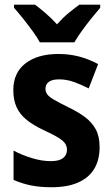

<svg xmlns="http://www.w3.org/2000/svg" viewBox="-20 -786 476 816"><path d="M403.3 -161.1Q403.3 -105.5 379.9 -67.4Q356.4 -29.3 310.8 -9.8Q265.1 9.8 199.2 9.8Q150.9 9.8 112.5 2.2Q74.2 -5.4 37.6 -21.5V-146Q72.8 -127 115.7 -114Q158.7 -101.1 195.8 -101.1Q231 -101.1 247.8 -114Q264.6 -127 264.6 -149.4Q264.6 -163.1 257.8 -174.6Q251 -186 229.7 -199.7Q208.5 -213.4 164.6 -233.4Q122.1 -253.4 93.5 -276.4Q64.9 -299.3 50.8 -329.8Q36.6 -360.4 36.6 -402.8Q36.6 -477.1 88.4 -516.8Q140.1 -556.6 228.5 -556.6Q273.9 -556.6 314.7 -546.1Q355.5 -535.6 397 -513.7L356.9 -410.2Q324.7 -426.8 293.9 -437.7Q263.2 -448.7 231 -448.7Q202.6 -448.7 188 -438.5Q173.3 -428.2 173.3 -409.2Q173.3 -395.5 180.7 -385.3Q188 -375 209 -362.5Q230 -350.1 270.5 -330.1Q310.5 -311 340.3 -289.1Q370.1 -267.1 386.7 -236.8Q403.3 -206.5 403.3 -161.1ZM149.4 -606Q138.2 -627 118.4 -654.1Q98.6 -681.2 77.4 -707.8Q56.2 -734.4 39.6 -752.9V-766.1H128.9Q149.9 -750.5 174.3 -729.5Q198.7 -708.5 222.2 -682.6Q246.6 -710 270.8 -730Q294.9 -750 317.4 -766.1H405.8V-752.9Q389.6 -734.4 368.7 -708.3Q347.7 -682.1 328.1 -655Q308.6 -627.9 295.9 -606Z"/></svg>

Font: Open Sans SemiCondensed
Style: Bold
Weight: 700
Width: 4
Designer: Monotype Design Team
Foundry: Monotype Imaging Inc.
Version: Version 3.003